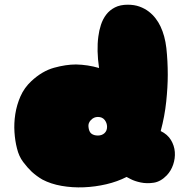

<svg xmlns="http://www.w3.org/2000/svg" viewBox="-20 -775 788 816"><path d="M689 -30Q663 -3 633.5 1.5Q604 6 578 0.5Q552 -5 535 -14Q518 -23 518 -23Q479 -3 432 8Q385 19 336.5 21Q288 23 242 15Q196 7 160 -12Q136 -26 115 -45Q97 -62 78.5 -86.5Q60 -111 52 -145Q44 -176 41.5 -213.5Q39 -251 45 -290Q51 -329 67 -365.5Q83 -402 113 -430Q159 -473 209.5 -487Q260 -501 303 -501Q353 -500 401 -486Q390 -561 398 -620Q401 -645 409 -669.5Q417 -694 431.5 -713Q446 -732 468.5 -743.5Q491 -755 523 -755Q551 -755 573 -747Q595 -739 612 -726Q629 -713 641.5 -696.5Q654 -680 662 -663Q681 -623 687 -571Q693 -516 693 -457Q693 -406 686.5 -343.5Q680 -281 663 -218Q692 -204 706.5 -180Q721 -156 723 -129Q725 -102 716 -75.5Q707 -49 689 -30ZM396 -278Q379 -278 366.5 -265Q354 -252 356 -236Q358 -215 368.5 -207Q379 -199 396 -199Q413 -199 424 -209Q435 -219 435 -236Q435 -252 425 -265Q415 -278 396 -278Z"/></svg>

Font: Sniglet
Style: ExtraBold
Weight: 800
Version: Version 2.000; ttfautohint (v0.95) -l 8 -r 50 -G 200 -x 14 -